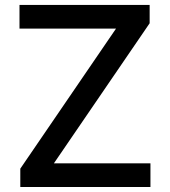

<svg xmlns="http://www.w3.org/2000/svg" viewBox="-20 -747 679 767"><path d="M581 0H61.1V-73.2L443.5 -632.8H57.9V-727.3H577.8V-654.1L195.3 -94.5H581Z"/></svg>

Font: Linik Sans Medium
Style: Regular
Weight: 500
Designer: Rasmus Andersson (font), Cristiano Sobral (main changes)
Foundry: rsms
Version: Version 3.018;June 1, 2022;FontCreator 14.0.0.2814 64-bit; t